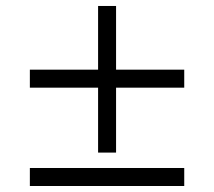

<svg xmlns="http://www.w3.org/2000/svg" viewBox="-20 -543 716 643"><path d="M308.5 -32V-249.4H80V-309.7H308.5V-523H368.7V-309.7H597V-249.4H368.7V-32ZM80 79.9V19.6H597V79.9Z"/></svg>

Font: Ancizar Serif Light
Style: Regular
Weight: 300
Designer: Cesar Puertas, Viviana Monsalve, Julian Moncada, Julian Prieto, Jose Castro, Felipe Aragon, Mariel Hernandez, Sara Alarc
Version: Version 8.100